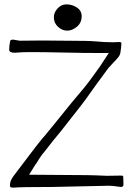

<svg xmlns="http://www.w3.org/2000/svg" viewBox="-20 -860 602 877"><path d="M287 -720Q264 -720 245 -737.5Q226 -755 226 -781Q226 -803 243 -821.5Q260 -840 283 -840Q310 -840 331.5 -825.5Q353 -811 353 -786Q353 -756 331.5 -738Q310 -720 287 -720ZM172 -675 281 -674Q385 -674 416 -671Q458 -667 493 -667Q512 -667 518 -668H522Q531 -668 533 -666Q535 -664 534.5 -660.5Q534 -657 534 -655Q534 -647 530 -620Q529 -610 520.5 -599Q512 -588 496 -572L475 -549Q411 -463 372 -407Q353 -381 300 -314L260 -263Q232 -230 179 -162Q174 -157 167 -146.5Q160 -136 156 -130Q149 -117 139 -104L113 -62Q160 -61 240 -61L379 -60L420 -59L468 -57L534 -58Q540 -58 541.5 -56Q543 -54 543 -51.5Q543 -49 543 -48L544 -17Q544 -6 532 -6L516 -8Q487 -13 452 -11L355 -9L219 -6Q70 -6 45 -3H39Q29 -3 27 -6.5Q25 -10 25.5 -14.5Q26 -19 26 -20Q26 -35 44 -59Q167 -223 187 -243L232 -298Q319 -407 360 -454Q387 -486 437 -557L452 -580L477 -618H417Q348 -618 329 -619Q298 -619 271 -620Q181 -622 121 -622Q78 -622 60 -620L48 -619Q22 -619 22 -633Q22 -653 26 -670Q27 -679 38 -679Q43 -679 55 -676.5Q67 -674 74 -674Z"/></svg>

Font: Barrio
Style: Regular
Weight: 400
Designer: Pablo Cosgaya & Sergio Jimenez
Foundry: Pablo Cosgaya & Sergio Jimenez
Version: Version 1.005